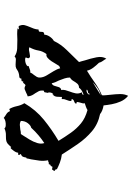

<svg xmlns="http://www.w3.org/2000/svg" viewBox="143 -894 714 1040"><g transform="rotate(90 500.0 -374.0)"><path d="M906 -312Q906 -309 903 -306Q899 -304 900 -300Q897 -298 891 -300Q886 -302 882 -300Q881 -291 876 -291Q871 -291 869 -281Q865 -282 862.5 -281.5Q860 -281 858 -280Q856 -279 854 -278Q852 -277 848 -278Q853 -253 850 -230Q847 -207 843 -185Q841 -179 840 -173Q839 -167 838 -161Q833 -161 832.5 -155Q832 -149 829 -141.5Q826 -134 814 -130Q814 -129 815 -128Q818 -125 819 -122.5Q820 -120 817 -115Q816 -114 813 -115Q809 -117 807 -115Q807 -105 796.5 -91Q786 -77 783 -75Q779 -74 778 -76Q777 -78 777 -78Q777 -78 767 -67Q757 -56 749 -53Q734 -48 714.5 -49Q695 -50 675 -41Q672 -47 660 -48Q648 -49 636 -46Q624 -43 619 -37Q609 -45 598 -51.5Q587 -58 582 -71Q579 -71 576 -69Q573 -67 570 -68Q560 -85 555 -108.5Q550 -132 539 -149Q575 -211 628.5 -254.5Q682 -298 743 -334Q721 -370 699 -401Q677 -432 648.5 -455.5Q620 -479 576 -491Q568 -486 558.5 -482.5Q549 -479 539 -476Q541 -471 539.5 -464.5Q538 -458 536 -452Q535 -447 533.5 -442Q532 -437 533 -433L542 -430Q540 -422 530 -419Q520 -416 517 -408Q517 -408 517 -407Q521 -401 526 -405Q528 -397 526 -391Q524 -385 522 -379Q520 -373 518 -367.5Q516 -362 517 -356Q516 -351 514 -351Q512 -351 510 -352Q507 -353 505 -352Q505 -350 505 -346Q505 -335 504 -324.5Q503 -314 496 -306Q493 -308 492 -304Q491 -300 486 -303Q477 -285 483 -275Q482 -272 481 -266Q481 -262 480 -259Q479 -256 471 -254Q469 -237 474 -227Q479 -217 485 -208Q491 -200 496 -190.5Q501 -181 502 -167Q497 -166 492 -163.5Q487 -161 483 -159Q473 -154 464 -151Q455 -148 443 -155Q438 -155 434 -149Q432 -146 429.5 -143.5Q427 -141 421 -143Q421 -143 420.5 -137.5Q420 -132 406 -133Q405 -122 395 -121.5Q385 -121 375 -118Q365 -115 358 -109.5Q351 -104 341 -102Q335 -101 329.5 -101.5Q324 -102 319 -102Q310 -103 301.5 -103Q293 -103 286 -96Q266 -109 242.5 -110Q219 -111 194 -111Q180 -110 164.5 -110Q149 -110 134 -112Q135 -115 137 -116.5Q139 -118 140 -121Q140 -121 138 -120Q134 -119 127 -118Q120 -117 119 -124Q113 -138 116.5 -151Q120 -164 126 -178Q131 -189 135 -200.5Q139 -212 140 -226Q152 -226 152 -233Q152 -240 153 -248Q154 -256 168 -257Q168 -271 178.5 -286.5Q189 -302 202 -309Q219 -346 252.5 -380Q286 -414 316 -445Q314 -452 311.5 -460Q309 -468 307 -477Q297 -507 290.5 -539.5Q284 -572 298 -593Q303 -583 310 -574Q317 -565 320 -553Q333 -540 346 -523Q359 -506 363 -488Q396 -508 427.5 -530.5Q459 -553 496 -569Q497 -580 495.5 -592.5Q494 -605 493 -618Q490 -643 489.5 -667Q489 -691 499 -711Q519 -695 529.5 -671Q540 -647 544.5 -622.5Q549 -598 551 -578Q581 -573 598 -559Q652 -548 691 -515Q730 -482 760 -438.5Q790 -395 817 -352Q841 -349 861.5 -341Q882 -333 897 -325Q896 -320 898.5 -317.5Q901 -315 905 -313Q906 -312 906 -312ZM400 -235Q399 -252 388 -270.5Q377 -289 365.5 -307.5Q354 -326 350 -343Q346 -342 341 -339.5Q336 -337 335 -334Q333 -331 327 -321Q321 -310 312 -296.5Q303 -283 293 -274.5Q283 -266 273 -269Q257 -248 253.5 -225Q250 -202 236 -176Q244 -173 252 -174Q260 -175 267 -177Q276 -179 283.5 -179.5Q291 -180 295 -173Q296 -169 294 -164Q291 -160 292 -155Q299 -152 311 -153.5Q323 -155 332 -160.5Q341 -166 338 -173Q342 -173 345.5 -174.5Q349 -176 352 -177Q357 -179 362 -180.5Q367 -182 372 -180Q375 -186 378.5 -191.5Q382 -197 386 -201Q392 -209 396.5 -216.5Q401 -224 400 -235ZM493 -470Q475 -463 468 -458Q461 -453 455 -445Q441 -445 433 -435.5Q425 -426 418.5 -414.5Q412 -403 400 -396Q400 -381 405 -366Q410 -351 416 -336Q421 -327 425 -317Q429 -307 431 -297Q442 -301 445 -312.5Q448 -324 452 -335.5Q456 -347 468 -349Q465 -360 468.5 -371.5Q472 -383 476 -395Q482 -410 485.5 -426.5Q489 -443 480 -461Q495 -461 493 -470ZM755 -257Q735 -244 713.5 -226Q692 -208 672 -186Q660 -184 647.5 -168Q635 -152 635 -130Q645 -124 657.5 -124.5Q670 -125 682 -127Q688 -129 694.5 -129.5Q701 -130 706 -130Q708 -133 712 -139Q723 -156 735.5 -176.5Q748 -197 754.5 -218Q761 -239 755 -257ZM496 -563Q474 -557 456.5 -545Q439 -533 425 -519ZM489 -504Q485 -493 479 -493.5Q473 -494 465 -488Q470 -484 477.5 -486.5Q485 -489 489.5 -494.5Q494 -500 489 -504Z"/></g></svg>

Font: Yuji Boku
Style: Regular
Weight: 400
Designer: Kataoka Yuji
Foundry: Kinuta Font Factory
Version: Version 3.002